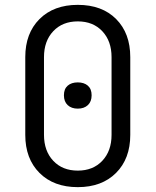

<svg xmlns="http://www.w3.org/2000/svg" viewBox="-20 -760 640 790"><path d="M300 10Q201 10 142.5 -48.5Q84 -107 84 -205V-525Q84 -623 142.5 -681.5Q201 -740 300 -740Q400 -740 458 -681.5Q516 -623 516 -525V-205Q516 -107 457.5 -48.5Q399 10 300 10ZM300 -58Q363 -58 401 -98.5Q439 -139 439 -205V-525Q439 -591 401 -631.5Q363 -672 300 -672Q237 -672 199 -631.5Q161 -591 161 -525V-205Q161 -139 199 -98.5Q237 -58 300 -58ZM300 -313Q274 -313 258.5 -327.5Q243 -342 243 -368Q243 -394 258.5 -407.5Q274 -421 300 -421Q326 -421 341.5 -407.5Q357 -394 357 -368Q357 -342 341.5 -327.5Q326 -313 300 -313Z"/></svg>

Font: Pitagon Sans Mono Light
Style: Regular
Weight: 300
Monospace: yes
Designer: Travis Tran
Foundry: Pitagon
Version: Version 1.001; ttfautohint (v1.8.4.7-5d5b);gftools[0.9.26]